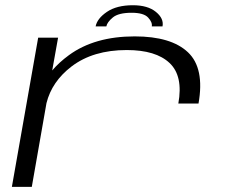

<svg xmlns="http://www.w3.org/2000/svg" viewBox="-20 -732 914 752"><path d="M678.5 -326.5Q698 -434.5 644.2 -485.2Q590.5 -536 476.5 -536Q344.5 -536 260 -471.5Q183 -412.5 162 -328L104.5 0H26.5L129.5 -584.5H207.5L184.5 -456Q211 -487.5 250 -516Q350.5 -589.5 507.5 -589.5Q650.5 -589.5 716.2 -527.2Q782 -465 757.5 -326.5ZM500.5 -711.5Q558.5 -711.5 590.5 -685.5Q622.5 -659.5 616.5 -628.5H574.5Q577.5 -644.5 560.2 -663.2Q543 -682 495.5 -682Q444 -682 421.8 -663.5Q399.5 -645 396.5 -628.5H354.5Q360.5 -659.5 398.8 -685.5Q437 -711.5 500.5 -711.5Z"/></svg>

Font: Anybody UltraExpanded Light
Style: Italic
Weight: 300
Width: 9
Italic angle: -10°
Designer: Tyler Finck
Foundry: Etcetera Type Company
Version: Version 1.010; ttfautohint (v1.8.3) -l 8 -r 50 -G 200 -x 14 